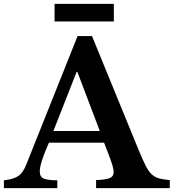

<svg xmlns="http://www.w3.org/2000/svg" viewBox="-33 -965 891 985"><path d="M-13 0V-40Q35 -45 60 -61.5Q85 -78 102 -121L365 -780H439L678 -196Q699 -145 714 -115.5Q729 -86 745 -71Q761 -56 782.5 -50Q804 -44 838 -41V0H460V-41Q508 -43 529 -51Q550 -59 550 -83Q550 -97 543 -119.5Q536 -142 524 -173L501 -233H218Q171 -127 171 -86Q171 -56 193.5 -48Q216 -40 261 -40V0ZM241 -293H479L364 -596H360ZM551 -855H247V-945H551Z"/></svg>

Font: Libre Baskerville
Style: Bold
Weight: 700
Designer: Pablo Impallari, Rodrigo Fuenzalida
Foundry: Pablo Impallari, Rodrigo Fuenzalida
Version: Version 1.051; ttfautohint (v1.8.4.7-5d5b)